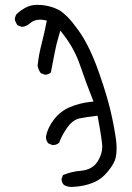

<svg xmlns="http://www.w3.org/2000/svg" viewBox="-20 -777 540 783"><path d="M451.7 -133.8Q455.6 -151.4 455.6 -172.9Q455.6 -179.7 455.1 -186.5Q453.6 -216.8 437.7 -294.7Q421.9 -372.6 383.3 -481.9Q345.2 -590.8 298.8 -654.8Q273.9 -689.5 254.9 -708.5Q235.8 -727.5 221.7 -735.4Q189.9 -752.4 152.3 -756.3Q143.1 -757.3 134.3 -757.3Q109.4 -757.3 91.8 -749.5Q67.4 -738.3 47.4 -719.2Q41 -709.5 40.5 -697.3Q43.9 -684.1 51.8 -673.8L68.8 -667.5Q86.4 -668 103 -682.6Q119.1 -696.8 143.6 -696.8Q152.8 -696.8 162.6 -694.8L170.9 -692.9Q160.6 -640.6 152.1 -607.9Q143.6 -575.2 139.6 -553.2Q135.7 -531.2 133.3 -508.8Q136.2 -492.2 146.5 -478.5L163.6 -472.2Q178.7 -473.1 187.5 -481.4Q195.3 -520.5 202.4 -559.1Q209.5 -597.7 221.7 -637.2L226.1 -652.3L235.8 -639.6Q283.7 -579.1 307.1 -509.3Q330.1 -441.4 361.3 -362.8L350.6 -361.8Q304.7 -356.9 265.6 -340.3Q227.1 -324.2 200.7 -290.5Q174.3 -256.8 167.5 -219.2Q167.5 -202.1 177.7 -191.9L194.8 -185.1Q210.9 -185.5 221.2 -194.8Q230.5 -221.7 252 -253.4Q275.4 -287.6 303.2 -293.9Q328.6 -299.3 377.9 -305.2Q397 -201.7 397 -178.7Q397 -149.4 378.9 -119.6Q357.4 -85 310.1 -80.6Q269.5 -77.1 236.8 -63L231 -47.4Q231.4 -31.2 241.2 -22.5Q255.4 -14.6 271 -14.6Q274.9 -14.6 279.8 -15.1Q322.3 -17.1 358.9 -31.7Q394.5 -45.9 420.9 -78.9Q447.3 -111.8 451.7 -133.8Z"/></svg>

Font: NaikaiFont
Style: Light
Weight: 300
Version: Version 1.89